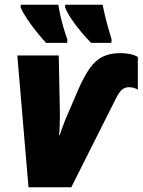

<svg xmlns="http://www.w3.org/2000/svg" viewBox="-20 -786 599 806"><path d="M99.6 0 52.7 -553.2H226.6L231.4 -310.5Q231.4 -281.2 230.7 -257.8Q230 -234.4 228 -218.8H231Q234.4 -231 241.2 -249.5Q248 -268.1 254.9 -285.2L309.1 -411.1Q333.5 -466.8 357.4 -500.2Q381.3 -533.7 411.9 -548.3Q442.4 -563 485.4 -563Q504.9 -563 524.4 -559.3Q543.9 -555.7 558.6 -546.9V-409.7Q549.8 -415 540.5 -417.5Q531.2 -419.9 521.5 -419.9Q509.8 -419.9 500.2 -415Q490.7 -410.2 482.2 -398.7Q473.6 -387.2 463.9 -367.2L279.3 0ZM362.3 -606Q340.3 -628.4 317.9 -655.5Q295.4 -682.6 277.8 -709.2Q260.3 -735.8 252.9 -755.9L253.9 -766.1H410.6Q414.1 -749.5 419.2 -727.1Q424.3 -704.6 431.9 -677.5Q439.5 -650.4 448.7 -619.1L447.3 -606ZM173.3 -606Q153.8 -627 131.8 -654.5Q109.9 -682.1 92 -709.2Q74.2 -736.3 66.4 -755.9L67.4 -766.1H225.1Q228 -745.1 233.6 -720.2Q239.3 -695.3 246.8 -669.2Q254.4 -643.1 263.2 -619.1L261.7 -606Z"/></svg>

Font: Open Sans SemiCondensed ExtraBold
Style: Italic
Weight: 800
Width: 4
Italic angle: -12°
Designer: Monotype Design Team
Foundry: Monotype Imaging Inc.
Version: Version 3.003